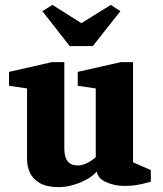

<svg xmlns="http://www.w3.org/2000/svg" viewBox="-20 -758 668 788"><path d="M222 10Q172 10 143.5 -6.5Q115 -23 103 -49Q91 -75 91 -104V-395L17 -406V-463L193 -503H244V-147Q244 -114 257.5 -96.5Q271 -79 299 -79Q317 -79 337.5 -89Q358 -99 373 -113V-395L299 -406V-463L476 -503H526V-92L599 -60V-12Q562 -2 541 1.5Q520 5 489 5Q451 5 416.5 -10Q382 -25 377 -54Q362 -36 335.5 -21.5Q309 -7 279 1.5Q249 10 222 10ZM266 -569 154 -712 195 -738 314 -663 435 -738 474 -712 361 -569Z"/></svg>

Font: Manuale ExtraBold
Style: Regular
Weight: 800
Version: Version 1.002